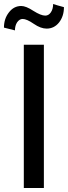

<svg xmlns="http://www.w3.org/2000/svg" viewBox="-43 -933 338 953"><path d="M174.8 0Q149.4 0 75.2 0Q75.2 -33.2 75.2 -84Q75.2 -233.4 75.2 -533.2Q75.2 -578.1 75.2 -710.9Q100.6 -710.9 174.8 -710.9Q174.8 -533.2 174.8 0ZM274.4 -897.5Q274.4 -852.5 250 -821.3Q225.6 -791 188.5 -791Q159.2 -791 125 -814.5Q89.8 -838.9 69.3 -838.9Q53.7 -838.9 42 -822.3Q31.2 -805.7 31.2 -782.2Q12.7 -787.1 -23.4 -795.9Q-23.4 -839.8 1 -871.1Q25.4 -903.3 62.5 -903.3Q85.9 -903.3 123 -878.9Q160.2 -855.5 181.6 -855.5Q198.2 -855.5 209 -871.1Q220.7 -887.7 220.7 -913.1Q238.3 -907.2 274.4 -897.5Z"/></svg>

Font: Noto Sans Hebrew DECATHLON 
Style: Regular
Weight: 400
Designer: Monotype Design team
Version: Version 1.03 uh